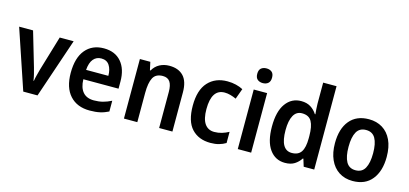

<svg xmlns="http://www.w3.org/2000/svg" viewBox="-65 -1221 3601 1691"><g transform="rotate(15 1735.5 -375.0)"><path d="M184 0 1 -543H128L220 -230Q227 -205 235 -173.5Q243 -142 246 -116H250Q253 -138 261 -168Q269 -198 276 -225L371 -543H498L314 0Z M773 -552Q875 -552 931.5 -486.5Q988 -421 988 -307V-242H667Q669 -166 703.5 -126Q738 -86 804 -86Q848 -86 885 -95.5Q922 -105 962 -125V-27Q925 -8 885 1Q845 10 791 10Q676 10 610.5 -62Q545 -134 545 -268Q545 -406 606 -479Q667 -552 773 -552ZM774 -460Q729 -460 701.5 -427Q674 -394 669 -328H872Q872 -386 848 -423Q824 -460 774 -460Z M1370 -553Q1453 -553 1498.5 -505Q1544 -457 1544 -357V0H1423V-329Q1423 -390 1402.5 -420.5Q1382 -451 1337 -451Q1273 -451 1248.5 -405Q1224 -359 1224 -266V0H1102V-543H1197L1213 -470H1219Q1242 -511 1281.5 -532Q1321 -553 1370 -553Z M1892 10Q1784 10 1721 -57.5Q1658 -125 1658 -268Q1658 -410 1723.5 -481.5Q1789 -553 1899 -553Q1941 -553 1977.5 -544Q2014 -535 2042 -520L2007 -424Q1981 -436 1954 -443.5Q1927 -451 1901 -451Q1782 -451 1782 -269Q1782 -180 1812.5 -136Q1843 -92 1900 -92Q1936 -92 1969 -102Q2002 -112 2031 -128V-26Q2003 -9 1969 0.5Q1935 10 1892 10Z M2202 -752Q2231 -752 2250 -736.5Q2269 -721 2269 -685Q2269 -650 2250 -634Q2231 -618 2202 -618Q2172 -618 2153 -634Q2134 -650 2134 -685Q2134 -721 2153 -736.5Q2172 -752 2202 -752ZM2262 -543V0H2140V-543Z M2571 10Q2483 10 2431 -62Q2379 -134 2379 -271Q2379 -408 2431.5 -480.5Q2484 -553 2572 -553Q2623 -553 2658 -531Q2693 -509 2716 -473H2721Q2719 -493 2717 -520Q2715 -547 2715 -567V-760H2837V0H2741L2720 -68H2715Q2692 -33 2658 -11.5Q2624 10 2571 10ZM2607 -90Q2667 -90 2693 -130Q2719 -170 2719 -253V-274Q2719 -362 2694 -406.5Q2669 -451 2606 -451Q2555 -451 2529 -404Q2503 -357 2503 -270Q2503 -90 2607 -90Z M3425 -272Q3425 -143 3364 -66.5Q3303 10 3188 10Q3116 10 3063 -24.5Q3010 -59 2981.5 -122.5Q2953 -186 2953 -272Q2953 -404 3014.5 -478.5Q3076 -553 3190 -553Q3260 -553 3313 -520.5Q3366 -488 3395.5 -425.5Q3425 -363 3425 -272ZM3077 -272Q3077 -184 3103.5 -136Q3130 -88 3189 -88Q3248 -88 3274.5 -136Q3301 -184 3301 -272Q3301 -361 3274.5 -408Q3248 -455 3189 -455Q3130 -455 3103.5 -408Q3077 -361 3077 -272Z"/></g></svg>

Font: Noto Sans Khmer SemiCondensed SemiBold
Style: Regular
Weight: 600
Width: 4
Designer: Danh Hong and the Monotype Design Team
Foundry: Monotype Imaging Inc.
Version: Version 2.004; ttfautohint (v1.8.4.7-5d5b)